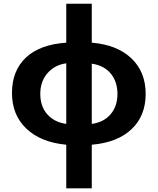

<svg xmlns="http://www.w3.org/2000/svg" viewBox="-20 -780 854 1040"><path d="M616.2 -271Q616.2 -337.9 579.6 -381.8Q543 -425.8 477.1 -435.1V-108.9Q542 -117.7 579.1 -161.1Q616.2 -204.6 616.2 -271ZM338.9 -108.9V-437Q276.4 -428.7 237.3 -383.8Q198.2 -338.9 198.2 -271.5Q198.2 -204.1 235.8 -161.1Q273.4 -118.2 338.9 -108.9ZM477.1 3.9V240.2H338.9V3.9Q201.2 -8.8 123 -83Q44.9 -157.2 44.9 -276.4Q44.9 -396.5 120.1 -467.8Q195.3 -539.1 338.9 -548.8V-759.8H477.1V-548.8Q613.8 -537.6 691.4 -464.4Q769 -390.6 769 -271.5Q769 -152.3 692.4 -80.1Q615.7 -7.8 477.1 3.9Z"/></svg>

Font: NotoSans-Bold
Style: Bold
Weight: 700
Designer: Monotype Design team
Foundry: Monotype Imaging Inc.
Version: Version 1.04